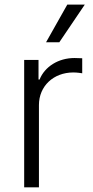

<svg xmlns="http://www.w3.org/2000/svg" viewBox="-20 -802 397 822"><path d="M177.2 -621.1H234L343 -782.3H268.1ZM83.5 0H146.7V-352.3C146.7 -433.2 208.8 -491.8 294 -491.8C311.1 -491.8 326.3 -489 332 -488.3V-552.6C323.9 -552.9 309.3 -553.6 298.7 -553.6C230.1 -553.6 171.5 -516.7 149.5 -461.6H144.9V-545.5H83.5Z"/></svg>

Font: TID UI Light
Style: Regular
Weight: 300
Designer: The TID Project Authors
Foundry: Bakken & Bæck
Version: Version 1.001;hotconv 1.0.109;makeotfexe 2.5.65596